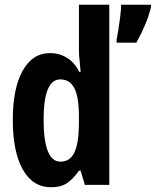

<svg xmlns="http://www.w3.org/2000/svg" viewBox="-20 -831 657 810"><path d="M196 -41Q118 -41 76 -116Q34 -191 34 -325Q34 -458 75.5 -532.5Q117 -607 191 -607Q230 -607 262 -587.5Q294 -568 315 -527H320Q318 -557 315.5 -578Q313 -599 313 -620V-811H441V-51H338L320 -111H313Q288 -75 262 -58Q236 -41 196 -41ZM235 -149Q275 -149 293.5 -187Q312 -225 313 -307V-339Q313 -421 294 -458.5Q275 -496 234 -496Q164 -496 164 -326Q164 -149 235 -149ZM617 -801Q608 -763 590.5 -722.5Q573 -682 555 -651H472V-664Q475 -678 479.5 -706Q484 -734 487.5 -763.5Q491 -793 491 -811H617Z"/></svg>

Font: Noto Sans Tamil UI ExtraCondensed
Style: Bold
Weight: 700
Width: 2
Designer: Jelle Bosma - Monotype Design Team
Foundry: Monotype Imaging Inc.
Version: Version 2.004; ttfautohint (v1.8.4.7-5d5b)